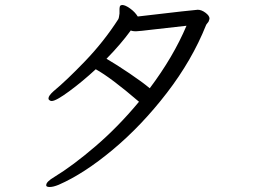

<svg xmlns="http://www.w3.org/2000/svg" viewBox="-20 -712 1040 768"><path d="M197 -4Q271 -49 362 -127Q453 -205 536 -305Q423 -402 363 -435Q310 -386 257 -347Q204 -308 187 -308Q180 -308 175 -314Q174 -315 174 -319Q174 -329 194 -347Q246 -390 320.5 -467.5Q395 -545 453 -635Q456 -640 458 -658V-677Q458 -686 462 -690Q466 -692 469 -692Q481 -692 500.5 -678Q520 -664 531 -646Q761 -673 771 -673Q786 -673 802 -661Q818 -649 818 -638Q818 -635 814 -625Q812 -622 808.5 -618Q805 -614 804 -611Q748 -471 647.5 -340.5Q547 -210 431.5 -113.5Q316 -17 215 27Q193 36 179 36Q167 36 165 31V28Q165 15 197 -4ZM503 -590Q463 -535 406 -477Q447 -453 498 -418.5Q549 -384 579 -359Q673 -484 726 -609Q632 -599 593 -594Q535 -587 526 -587H519Q511 -587 503 -590Z"/></svg>

Font: Iansui
Style: Regular
Weight: 400
Designer: But Ko / Fontworks Inc.
Foundry: zi-hi.com / Fontworks Inc.
Version: Version 1.002